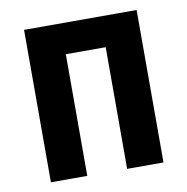

<svg xmlns="http://www.w3.org/2000/svg" viewBox="-65 -583 629 645"><g transform="rotate(-10 250.0 -260.0)"><path d="M58 0V-520H442V0H318V-415H182V0Z"/></g></svg>

Font: Iosevka Extrabold
Style: Regular
Weight: 800
Monospace: yes
Designer: Belleve Invis
Foundry: Belleve Invis
Version: Version 32.5.0; ttfautohint (v1.8.4)